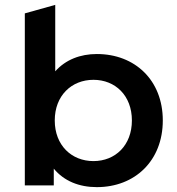

<svg xmlns="http://www.w3.org/2000/svg" viewBox="-20 -762 726 789"><path d="M378 -540C310 -540 250 -517 207 -469V-742L82 -707V0H201V-69C243 -18 305 7 378 7C534 7 649 -101 649 -267C649 -433 534 -540 378 -540ZM364 -100C274 -100 205 -165 205 -267C205 -369 274 -434 364 -434C454 -434 522 -369 522 -267C522 -165 454 -100 364 -100Z"/></svg>

Font: Talent
Style: Bold
Weight: 600
Designer: Mike Powis
Version: Version 1.001;hotconv 1.0.109;makeotfexe 2.5.65596